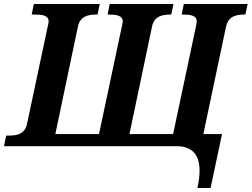

<svg xmlns="http://www.w3.org/2000/svg" viewBox="-43 -734 1263 964"><path d="M959 124Q959 59.6 929 29.8Q898.9 0 845.2 0H-22.9L-12.2 -53.2H1Q16.6 -53.2 31.5 -55.2Q46.4 -57.1 58.6 -63.5Q70.8 -69.8 79.8 -81.5Q88.9 -93.3 92.8 -112.8L194.8 -592.8Q201.2 -618.7 201.2 -627Q201.2 -637.7 195.8 -644.5Q190.4 -651.4 180.9 -655Q171.4 -658.7 158 -659.9Q144.5 -661.1 128.9 -661.1H116.2L127 -713.9H458L446.8 -661.1H442.9Q426.3 -661.1 410.9 -658.9Q395.5 -656.7 383.1 -650.4Q370.6 -644 361.3 -631.8Q352.1 -619.6 348.1 -600.1L234.9 -61H454.1L567.9 -597.2Q570.3 -607.4 571.8 -615.2Q573.2 -623 573.2 -627Q573.2 -637.7 567.6 -644.5Q562 -651.4 552.2 -655Q542.5 -658.7 529.1 -659.9Q515.6 -661.1 500 -661.1H497.1L507.8 -713.9H828.1L816.9 -661.1H814Q797.9 -661.1 782.7 -658.9Q767.6 -656.7 755.1 -650.4Q742.7 -644 733.4 -631.8Q724.1 -619.6 720.2 -600.1L606.9 -61H826.2L939.9 -597.2Q942.4 -607.4 943.6 -615.2Q944.8 -623 944.8 -627Q944.8 -637.7 939.5 -644.5Q934.1 -651.4 924.3 -655Q914.6 -658.7 901.1 -659.9Q887.7 -661.1 872.1 -661.1H869.1L879.9 -713.9H1200.2L1189 -661.1H1186Q1169.9 -661.1 1154.8 -658.9Q1139.6 -656.7 1127 -650.4Q1114.3 -644 1105.2 -631.8Q1096.2 -619.6 1091.8 -600.1L978 -61H1071.8L1014.2 210H948.2Q953.6 185.1 956.3 163.8Q959 142.6 959 124Z"/></svg>

Font: Droid Serif
Style: Bold Italic
Weight: 700
Italic angle: -12°
Designer: Monotype Design team
Foundry: Monotype Imaging Inc.
Version: Version 1.03